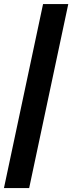

<svg xmlns="http://www.w3.org/2000/svg" viewBox="-23 -720 362 951"><path d="M-3.4 211.4 190.3 -700H315.2L121.5 211.4Z"/></svg>

Font: Red Hat Display VF
Style: Italic
Weight: 300
Italic angle: -12°
Designer: Pentagram, MCKL
Foundry: Pentagram, MCKL
Version: Version 1.023